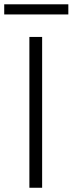

<svg xmlns="http://www.w3.org/2000/svg" viewBox="-35 -885 342 905"><path d="M163.6 -710.9V0H103.5V-710.9ZM287.1 -864.7V-816.9H-15.1V-864.7Z"/></svg>

Font: Vazirmatn UI ExtraLight
Style: Regular
Weight: 200
Designer: Saber Rastikerdar
Foundry: Saber Rastikerdar
Version: Version 33.003